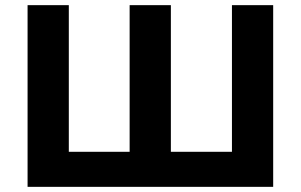

<svg xmlns="http://www.w3.org/2000/svg" viewBox="-20 -725 1167 745"><path d="M87 0V-705H247V-136H483V-705H643V-136H880V-705H1040V0Z"/></svg>

Font: Nunito Sans 8pt ExtraBold
Style: Regular
Weight: 800
Version: Version 3.101;gftools[0.9.27]